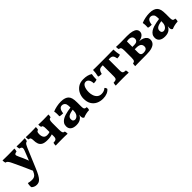

<svg xmlns="http://www.w3.org/2000/svg" viewBox="280 -1748 3277 3277"><g transform="rotate(-45 1919.0 -109.5)"><path d="M392.1 -298Q414.9 -353.1 405.3 -373.2Q395.8 -393.3 360.1 -399.2Q355.6 -411.8 353.3 -428.1Q351 -444.3 351 -460.5Q374 -459.5 399.9 -458.8Q425.7 -458 451.1 -458Q477.5 -458 502 -458.8Q526.5 -459.5 548.5 -461Q548.5 -446.9 546.7 -430.1Q544.8 -413.4 538.8 -399.2Q522.4 -395.2 510.7 -386.8Q498.9 -378.4 489 -361Q479 -343.7 465.6 -313L318.6 37Q290.6 105 267.1 147Q243.5 189 222.5 211Q201.4 233 179.8 241Q158.2 249 133.7 249Q102.1 249 76.8 237.1Q51.4 225.2 38.3 209.8Q34.8 192.2 36.9 165Q38.9 137.8 45.6 118.5Q62.6 123.6 86.4 127.5Q110.2 131.3 136.7 131.3Q168.9 131.3 191.4 119.9Q214 108.5 231.5 80.7Q241.3 65.9 266.7 11Q292.1 -44 323.1 -124ZM260.4 40.8Q235.9 -16.3 207.6 -79Q179.3 -141.7 152.1 -201.4Q125 -261.2 102.3 -307.1Q85 -344.5 72.1 -363Q59.3 -381.5 47.3 -389.1Q35.4 -396.8 20.5 -399.2Q16.4 -411.4 14.4 -428.4Q12.4 -445.4 12.4 -460.5Q41.4 -459.5 76.7 -458.8Q111.9 -458 146.3 -458Q181.7 -458 224.9 -458.8Q268.1 -459.5 299.1 -460.5Q299.1 -444.4 296.6 -427.1Q294 -409.8 289.5 -399.2Q244.4 -391.8 238.5 -373.7Q232.6 -355.7 257 -307Q271.5 -278.5 287.1 -243Q302.8 -207.4 317.4 -170.1Q332.1 -132.7 343.6 -97Z M1121.1 3Q1089.7 1 1054.9 0.5Q1020.1 0 984.8 0Q959.3 0 929.5 0.5Q899.7 1 873.9 1.2Q848.1 1.5 833.6 2.5Q833.6 -11.1 834.8 -27.4Q836.1 -43.6 840.6 -58.3Q887.5 -58.8 905 -75.2Q922.6 -91.5 922.6 -129.3V-312.7Q922.6 -363.7 913.8 -381.7Q905 -399.7 884.3 -399.7Q879.2 -412.9 877.7 -427.3Q876.1 -441.7 876.1 -461Q895.6 -460 927.8 -459Q960 -458 993.7 -458Q1030.5 -458 1065 -459Q1099.6 -460 1121.1 -461Q1121.1 -441.7 1119.6 -427.3Q1118 -412.9 1113 -399.7Q1087.6 -399.7 1076.7 -381.7Q1065.8 -363.7 1065.8 -312.7V-145.3Q1065.8 -94.8 1076.7 -76.6Q1087.6 -58.3 1113 -58.3Q1118 -45.6 1119.6 -31.2Q1121.1 -16.7 1121.1 3ZM798.9 -162.4Q730.6 -162.4 694 -183Q657.5 -203.6 643.3 -242Q629.2 -280.4 629.2 -331.9Q629.2 -365.6 619.9 -382.7Q610.5 -399.7 581.5 -399.7Q576.4 -412.9 574.9 -427.3Q573.4 -441.7 573.4 -461Q594.9 -460 629.5 -459Q664 -458 700.8 -458Q734.5 -458 766.7 -459Q798.9 -460 818.3 -461Q818.3 -441.7 816.8 -427.3Q815.3 -412.9 810.2 -399.7Q790 -399.7 781 -384Q771.9 -368.2 771.9 -334.1Q771.9 -284.8 791.8 -255.3Q811.6 -225.7 860.1 -225.7Q875 -225.7 893.5 -228.6Q911.9 -231.6 925 -237.4V-180.7Q901.1 -172.3 869.9 -167.3Q838.6 -162.4 798.9 -162.4Z M1517.9 9Q1501.1 2.4 1493.9 -11.4Q1486.6 -25.1 1486.6 -49Q1486.6 -61.1 1488.9 -77.8Q1491.2 -94.4 1496.3 -109.1L1499.3 -112.3Q1492.1 -85.8 1479.3 -64.5Q1466.4 -43.1 1448.4 -28.6Q1428.3 -11.5 1399.4 -2.2Q1370.5 7 1332.5 7Q1265.3 7 1228.1 -22Q1190.9 -51 1190.9 -104.7Q1190.9 -143.2 1208.7 -170.7Q1226.4 -198.2 1256.4 -217.2Q1286.4 -236.3 1323 -248.1Q1359.6 -259.8 1398.1 -266.9Q1436.6 -273.9 1471.5 -279Q1471.5 -308.5 1469.7 -327.8Q1468 -347.2 1463.5 -360.7Q1459 -374.2 1449.4 -384.2Q1438 -397.6 1423.3 -403.5Q1408.5 -409.5 1393.2 -409.5Q1365.4 -409.5 1348.8 -392.6Q1332.1 -375.8 1324.1 -350.1Q1316.1 -324.4 1313.5 -297.1Q1290 -297.1 1269.1 -298.9Q1248.1 -300.6 1231.8 -307.3Q1233.8 -334.3 1233 -365.3Q1232.3 -396.3 1225.7 -426.7Q1268.3 -445.6 1322.4 -456.6Q1376.5 -467.5 1425 -467.5Q1482.3 -467.5 1516.9 -454.4Q1551.5 -441.3 1569.6 -422.7Q1591.4 -401.4 1602.6 -363.5Q1613.7 -325.6 1613.7 -256V-169Q1613.7 -136.8 1618 -119.3Q1622.2 -101.7 1634.7 -95Q1647.1 -88.3 1672.6 -86.8Q1674.7 -70.5 1672.9 -54.1Q1671.1 -37.7 1664 -23.6Q1628 -22.6 1589.4 -14.3Q1550.8 -6.1 1517.9 9ZM1381.9 -76.2Q1402.3 -76.2 1423 -89.4Q1443.6 -102.6 1457.6 -129.9Q1471.5 -157.3 1471.5 -198.9V-226Q1441.8 -220.9 1416.4 -213.8Q1391 -206.7 1372.5 -196.3Q1354 -185.8 1343.9 -170.2Q1333.9 -154.6 1333.9 -131.5Q1333.9 -102.4 1348.2 -89.3Q1362.6 -76.2 1381.9 -76.2Z M2141.8 -59.2Q2115.3 -26.1 2072.2 -8.6Q2029 9 1972.5 9Q1905.4 9 1851.6 -17Q1797.8 -43 1766.3 -95.2Q1734.8 -147.4 1734.8 -227Q1734.8 -287 1760.9 -342Q1787 -397 1838.4 -432Q1889.9 -467 1966.3 -467Q2020.1 -467 2060.7 -456.5Q2101.3 -446 2132.9 -425.1Q2127.4 -396.7 2125.1 -367.4Q2122.8 -338 2122.8 -301.7Q2107 -294.6 2085.9 -291.8Q2064.8 -289 2046 -289Q2043.1 -347 2021.4 -377Q1999.7 -406.9 1965.1 -406.9Q1923.4 -406.9 1900.1 -361.7Q1876.9 -316.5 1876.9 -241.5Q1876.9 -197.7 1891.3 -157.4Q1905.7 -117.1 1935.9 -91.7Q1966 -66.3 2012.6 -66.3Q2044.6 -66.3 2071.2 -76.8Q2097.9 -87.4 2117.8 -106Q2127.4 -98.3 2133.9 -86.1Q2140.3 -73.9 2141.8 -59.2Z M2282.2 3Q2282.2 -10.1 2284.7 -27.6Q2287.3 -45.1 2290.8 -57.8Q2322.5 -59.3 2339.9 -64.5Q2357.3 -69.8 2364.1 -85.6Q2370.9 -101.5 2370.9 -134.8V-418.7H2513.1V-134.8Q2513.1 -103 2518.9 -86.9Q2524.7 -70.8 2541 -65Q2557.3 -59.3 2588.5 -57.8Q2592.1 -45.6 2593.8 -28.4Q2595.6 -11.1 2595.6 3Q2572.7 1 2534.3 0.5Q2496 0 2450.2 0Q2419.8 0 2387.4 0.5Q2354.9 1 2327.1 1.5Q2299.2 2 2282.2 3ZM2253.5 -306.3Q2231.7 -306.3 2213.4 -308.6Q2195 -310.8 2178.4 -318.9Q2186.4 -354.3 2191.8 -392.8Q2197.1 -431.3 2197.1 -460Q2221.3 -459 2246 -458.5Q2270.8 -458 2299.3 -458Q2327.8 -458 2363.4 -458Q2399.1 -458 2445 -458Q2500.3 -458 2543.4 -458.5Q2586.4 -459 2622.2 -459.5Q2657.9 -460 2689.2 -460Q2689.2 -431.9 2693.6 -394.8Q2697.9 -357.8 2705.6 -319.4Q2690.4 -312.4 2671.1 -309.4Q2651.8 -306.3 2629.5 -306.3Q2620.8 -357.9 2601.8 -378.4Q2582.8 -398.8 2540.9 -398.8H2352.6Q2321.9 -398.8 2302.8 -389.6Q2283.8 -380.4 2272.9 -360.1Q2262.1 -339.9 2253.5 -306.3Z M2751.9 3Q2751.9 -16.7 2753.4 -31.2Q2755 -45.6 2760 -58.3Q2787.4 -58.3 2799.1 -76.6Q2810.7 -94.8 2810.7 -145.3V-312.7Q2810.7 -363.7 2799.1 -381.7Q2787.4 -399.7 2760 -399.7Q2755 -412.9 2753.4 -427.3Q2751.9 -441.7 2751.9 -461Q2774.4 -460 2805.6 -459Q2836.8 -458 2862 -458Q2882 -458 2909.7 -458.5Q2937.5 -459 2966 -459.5Q2994.6 -460 3015.8 -460Q3092.2 -460 3138.5 -447.6Q3184.8 -435.3 3206.1 -412.2Q3227.3 -389.2 3227.3 -355.9Q3227.3 -315 3192.9 -286.6Q3158.4 -258.2 3098.5 -249.6Q3146.4 -247.1 3181.9 -232.2Q3217.4 -217.3 3237.2 -191.8Q3257.1 -166.3 3257.1 -129.5Q3257.1 -91.9 3234.6 -62.4Q3212.1 -32.9 3161.2 -16.5Q3110.2 0 3024.1 0Q2959.6 0 2911 0.5Q2862.4 1 2824.1 1.5Q2785.8 2 2751.9 3ZM3020.6 -56.7Q3057.1 -56.7 3079.7 -73.1Q3102.3 -89.4 3102.3 -124.7Q3102.3 -154.8 3088 -172.6Q3073.7 -190.5 3049.2 -198.3Q3024.6 -206 2992.6 -206H2927.3V-263.7H2995.9Q3039.5 -263.7 3060.6 -281.5Q3081.7 -299.3 3081.7 -330.3Q3081.7 -356.5 3069.6 -371.6Q3057.5 -386.8 3038 -393.8Q3018.4 -400.8 2995 -400.8Q2977.9 -400.8 2965.9 -398Q2953.8 -395.2 2935.7 -389.6L2950.3 -432.4V-127.9Q2950.3 -97.8 2958.9 -82.3Q2967.5 -66.7 2983.2 -61.7Q2998.9 -56.7 3020.6 -56.7Z M3655.9 9Q3639.1 2.4 3631.9 -11.4Q3624.6 -25.1 3624.6 -49Q3624.6 -61.1 3626.9 -77.8Q3629.2 -94.4 3634.3 -109.1L3637.3 -112.3Q3630.1 -85.8 3617.3 -64.5Q3604.4 -43.1 3586.4 -28.6Q3566.3 -11.5 3537.4 -2.2Q3508.5 7 3470.5 7Q3403.3 7 3366.1 -22Q3328.9 -51 3328.9 -104.7Q3328.9 -143.2 3346.7 -170.7Q3364.4 -198.2 3394.4 -217.2Q3424.4 -236.3 3461 -248.1Q3497.6 -259.8 3536.1 -266.9Q3574.6 -273.9 3609.5 -279Q3609.5 -308.5 3607.7 -327.8Q3606 -347.2 3601.5 -360.7Q3597 -374.2 3587.4 -384.2Q3576 -397.6 3561.3 -403.5Q3546.5 -409.5 3531.2 -409.5Q3503.4 -409.5 3486.8 -392.6Q3470.1 -375.8 3462.1 -350.1Q3454.1 -324.4 3451.5 -297.1Q3428 -297.1 3407.1 -298.9Q3386.1 -300.6 3369.8 -307.3Q3371.8 -334.3 3371 -365.3Q3370.3 -396.3 3363.7 -426.7Q3406.3 -445.6 3460.4 -456.6Q3514.5 -467.5 3563 -467.5Q3620.3 -467.5 3654.9 -454.4Q3689.5 -441.3 3707.6 -422.7Q3729.4 -401.4 3740.6 -363.5Q3751.7 -325.6 3751.7 -256V-169Q3751.7 -136.8 3756 -119.3Q3760.2 -101.7 3772.7 -95Q3785.1 -88.3 3810.6 -86.8Q3812.7 -70.5 3810.9 -54.1Q3809.1 -37.7 3802 -23.6Q3766 -22.6 3727.4 -14.3Q3688.8 -6.1 3655.9 9ZM3519.9 -76.2Q3540.3 -76.2 3561 -89.4Q3581.6 -102.6 3595.6 -129.9Q3609.5 -157.3 3609.5 -198.9V-226Q3579.8 -220.9 3554.4 -213.8Q3529 -206.7 3510.5 -196.3Q3492 -185.8 3481.9 -170.2Q3471.9 -154.6 3471.9 -131.5Q3471.9 -102.4 3486.2 -89.3Q3500.6 -76.2 3519.9 -76.2Z"/></g></svg>

Font: Vollkorn
Style: Regular
Weight: 400
Designer: Friedrich Althausen
Foundry: Friedrich Althausen
Version: Version 5.001